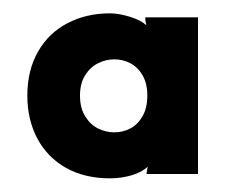

<svg xmlns="http://www.w3.org/2000/svg" viewBox="-20 -761 345 288"><path d="M201 -617.5Q201 -635.5 194 -647.8Q187 -660 175.8 -666Q164.5 -672 151.5 -672Q139 -672 127.2 -666.2Q115.5 -660.5 107.8 -648.2Q100 -636 100 -617.5Q100 -599 107.8 -586.5Q115.5 -574 127.2 -568.2Q139 -562.5 151.5 -562.5Q164.5 -562.5 175.8 -568.5Q187 -574.5 194 -587Q201 -599.5 201 -617.5ZM199.5 -723 198 -731V-735H277V-500H200V-502L201.5 -511Q193.5 -503 177.8 -498.2Q162 -493.5 145 -493.5Q107 -493.5 79 -509.2Q51 -525 36 -553.2Q21 -581.5 21 -617.5Q21 -655.5 37 -683.5Q53 -711.5 81.2 -726.2Q109.5 -741 145 -741Q158 -741 175 -735.8Q192 -730.5 199.5 -723Z"/></svg>

Font: Kreadon
Style: Regular
Weight: 400
Designer: kohakuno
Foundry: StudioGnu
Version: Version 1.000;Glyphs 3.1.2 (3151)